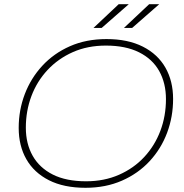

<svg xmlns="http://www.w3.org/2000/svg" viewBox="-20 -890 877 914"><path d="M387 4Q284 4 213 -32Q142 -68 105.5 -132Q69 -196 69 -281Q69 -366 98 -442Q127 -518 181.5 -577Q236 -636 313 -670Q390 -704 487 -704Q589 -704 660 -668Q731 -632 767.5 -568Q804 -504 804 -419Q804 -334 775.5 -258Q747 -182 692.5 -123Q638 -64 560.5 -30Q483 4 387 4ZM390 -27Q476 -27 546.5 -58Q617 -89 667 -143Q717 -197 743.5 -267.5Q770 -338 770 -418Q770 -494 738 -551.5Q706 -609 642 -641Q578 -673 484 -673Q397 -673 327 -642Q257 -611 206.5 -557Q156 -503 129.5 -432.5Q103 -362 103 -282Q103 -206 135.5 -148.5Q168 -91 231.5 -59Q295 -27 390 -27ZM425 -757 545 -870H593L464 -757ZM570 -757 690 -870H738L609 -757Z"/></svg>

Font: Montserrat ExtraLight
Style: Italic
Weight: 200
Italic angle: -11.3°
Designer: Julieta Ulanovsky
Foundry: Julieta Ulanovsky
Version: Version 9.000; ttfautohint (v1.8.4.7-5d5b)